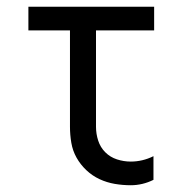

<svg xmlns="http://www.w3.org/2000/svg" viewBox="-20 -540 540 568"><path d="M367 8Q343 8 319.5 4Q296 0 274.5 -10Q253 -20 235.5 -36.5Q218 -53 206.5 -73.5Q195 -94 191 -117.5Q187 -141 187 -165V-450H64V-520H436V-450H264V-165Q264 -144 270.5 -124Q277 -104 291.5 -89.5Q306 -75 326 -68.5Q346 -62 367 -62Q384 -62 401 -66Q418 -70 434 -78V-8Q418 0 401 4Q384 8 367 8Z"/></svg>

Font: Iosevka NFM
Style: Regular
Weight: 400
Monospace: yes
Designer: Belleve Invis
Foundry: Belleve Invis
Version: Version 29.0.4; ttfautohint (v1.8.4);Nerd Fonts 3.3.0